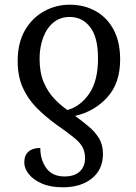

<svg xmlns="http://www.w3.org/2000/svg" viewBox="-20 -566 576 815"><path d="M280 -546Q340 -545 387.5 -518Q435 -491 462.5 -439.5Q490 -388 490 -313Q490 -213 435.5 -153Q381 -93 299 -74Q330 -51 356.5 -29Q383 -7 400 20.5Q417 48 417 88Q417 153 370.5 191Q324 229 247 229Q193 229 156.5 212.5Q120 196 101.5 172Q83 148 83 124Q83 93 101 77.5Q119 62 151 62Q151 112 176.5 147.5Q202 183 254 183Q296 183 318.5 162Q341 141 341 106Q341 78 330 58Q319 38 292 16.5Q265 -5 218 -38Q170 -73 133.5 -110.5Q97 -148 76 -195.5Q55 -243 55 -307Q55 -384 86 -437.5Q117 -491 168.5 -519Q220 -547 280 -546ZM279 -494Q237 -495 207.5 -471Q178 -447 163 -406Q148 -365 148 -317Q148 -258 165.5 -217Q183 -176 210 -147.5Q237 -119 266 -99Q321 -114 358.5 -168Q396 -222 396 -318Q396 -408 363 -450.5Q330 -493 279 -494Z"/></svg>

Font: Noto Serif SemiCondensed
Style: Regular
Weight: 400
Width: 4
Designer: Monotype Design Team
Foundry: Monotype Imaging Inc.
Version: Version 2.013